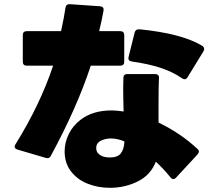

<svg xmlns="http://www.w3.org/2000/svg" viewBox="-20 -837 1040 918"><path d="M50 -135Q50 -142 54 -147Q172 -337 234 -523H108Q89 -523 89 -542V-669Q89 -688 108 -688H272Q287 -757 293 -800Q296 -818 314 -817L459 -807Q478 -805 475 -786Q466 -735 454 -688H555Q574 -688 574 -669V-542Q574 -523 555 -523H414Q348 -322 223 -92Q216 -77 199 -82L63 -122Q50 -127 50 -135ZM610 -543Q590 -546 595 -566L624 -682Q628 -698 647 -697Q849 -677 947 -618Q956 -612 956 -603Q956 -598 953 -592L877 -468Q871 -458 863 -458Q858 -458 850 -463Q805 -494 746.5 -513Q688 -532 610 -543ZM809 19Q801 19 795 11Q761 -31 725 -64Q701 -1 639.5 30Q578 61 505 61Q449 61 399.5 41.5Q350 22 319.5 -17.5Q289 -57 289 -113Q289 -156 309 -196.5Q329 -237 366 -265Q424 -309 513 -309Q538 -309 571 -304Q569 -374 569 -414Q569 -448 570 -465Q570 -483 590 -483H721Q741 -483 740 -464Q738 -424 738 -337V-251Q844 -200 924 -125Q931 -119 931 -112Q931 -107 924 -98L822 12Q816 19 809 19ZM510 -175Q484 -175 462 -164Q440 -153 440 -129Q440 -112 451 -102Q469 -84 505 -84Q542 -84 557.5 -103.5Q573 -123 575 -161Q541 -175 510 -175Z"/></svg>

Font: LINE Seed JP_TTF ExtraBold
Style: Regular
Weight: 800
Designer: LY Corporation & Fontrix & Fontworks
Version: Version 1.015